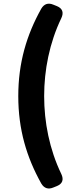

<svg xmlns="http://www.w3.org/2000/svg" viewBox="-20 -809 440 1061"><path d="M275 227 295 219C326 206 333 183 319 153C253 16 224 -134 224 -278C224 -421 253 -572 319 -709C333 -739 326 -762 295 -775L275 -783C247 -795 224 -788 208 -761C127 -616 81 -462 81 -278C81 -93 127 60 208 205C224 232 247 239 275 227Z"/></svg>

Font: コーポレート・ロゴ（ラウンド）ver3 Bold
Style: Regular
Weight: 700
Designer: [KANA_main] LOGOTYPE.JP [Source Han Sans] Ryoko NISHIZUKA 西塚涼子 (kana, bopomofo & ideographs); Paul D. Hunt (Latin, Greek
Version: Version 12.001;FEAKit 1.0